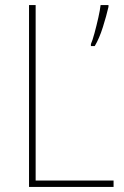

<svg xmlns="http://www.w3.org/2000/svg" viewBox="-20 -734 486 754"><path d="M94 0V-714H120V-25H426V0ZM406 -707Q398 -672 384 -627.5Q370 -583 352 -553H337V-561Q343 -574 351 -603.5Q359 -633 366 -664Q373 -695 375 -714H406Z"/></svg>

Font: Noto Sans Lao Looped SemiCondensed Thin
Style: Regular
Weight: 100
Width: 4
Designer: Mark Frömberg, Ben Mitchell
Foundry: The Fontpad Ltd
Version: Version 1.002; ttfautohint (v1.8.4.7-5d5b)